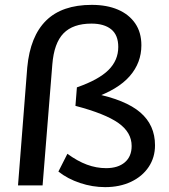

<svg xmlns="http://www.w3.org/2000/svg" viewBox="-20 -762 693 789"><path d="M54 0 92 -485Q104 -613 169.5 -677.5Q235 -742 357 -742Q419 -742 464.5 -722.5Q510 -703 535.5 -666Q561 -629 561 -576Q561 -504 513 -449Q465 -394 364 -359L366 -378Q496 -352 556.5 -300Q617 -248 617 -165Q617 -115 591 -76Q565 -37 518.5 -15Q472 7 412 7Q360 7 309 -10Q258 -27 220 -57L257 -130Q298 -100 337 -85.5Q376 -71 416 -71Q465 -71 493 -95Q521 -119 521 -162Q521 -218 466.5 -256.5Q412 -295 290 -327L296 -403Q385 -434 425.5 -474Q466 -514 466 -569Q466 -618 437 -641.5Q408 -665 356 -665Q280 -665 241 -625Q202 -585 195 -497L155 0Z"/></svg>

Font: Muli SemiBold
Style: Italic
Weight: 600
Italic angle: -4.541°
Designer: Vernon Adams
Foundry: Vernon Adams
Version: Version 2.100; ttfautohint (v1.8.1.43-b0c9)